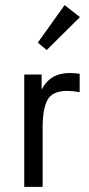

<svg xmlns="http://www.w3.org/2000/svg" viewBox="-20 -732 348 752"><path d="M292 -443V-371Q265 -376 243 -376Q185 -376 166 -340.5Q147 -305 147 -234V0H75V-440H143V-381Q176 -446 253 -446Q276 -446 292 -443ZM128 -565 233 -712 293 -665 163 -536Z"/></svg>

Font: Tilda Sans
Style: Regular
Weight: 400
Designer: ParaType Ltd
Foundry: ParaType Ltd
Version: Version 1.002W